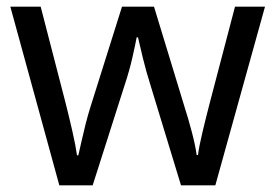

<svg xmlns="http://www.w3.org/2000/svg" viewBox="-20 -557 826 576"><path d="M431 -303Q418 -344 408.5 -383.5Q399 -423 394 -445H390Q386 -423 377 -383.5Q368 -344 354 -302L258 -1H158L11 -537H102L176 -251Q187 -208 197 -164Q207 -120 211 -91H215Q219 -108 224.5 -133Q230 -158 237 -185.5Q244 -213 251 -235L346 -537H442L534 -235Q545 -201 555.5 -161Q566 -121 570 -92H574Q577 -117 587.5 -161Q598 -205 610 -251L685 -537H775L626 -1H523Z"/></svg>

Font: Noto Sans Old Permic
Style: Regular
Weight: 400
Designer: Monotype Design Team
Foundry: Monotype Imaging Inc.
Version: Version 2.001; ttfautohint (v1.8.4.7-5d5b)